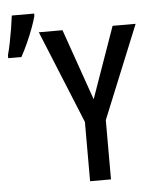

<svg xmlns="http://www.w3.org/2000/svg" viewBox="-74 -850 730 897"><g transform="rotate(-5 290.5 -401.5)"><path d="M-19 -620Q-12 -645 -5.5 -677.5Q1 -710 6.5 -743.5Q12 -777 15 -803H120V-792Q114 -769 102 -736.5Q90 -704 74.5 -669.5Q59 -635 43 -606H-19ZM312 0V-278L134 -714H245L362 -380L480 -714H588L410 -278V0Z"/></g></svg>

Font: Noto Sans Mono Medium
Style: Regular
Weight: 500
Designer: Monotype Design Team
Foundry: Monotype Imaging Inc.
Version: Version 2.014